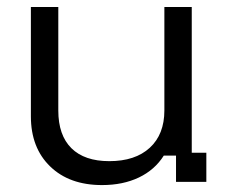

<svg xmlns="http://www.w3.org/2000/svg" viewBox="-20 -520 657 549"><path d="M271.7 9.2Q178.3 9.2 123.3 -44.2Q68.3 -97.5 68.3 -187.5V-500H146.7V-204.2Q146.7 -133.3 184.2 -96.2Q221.7 -59.2 292.5 -59.2Q366.7 -59.2 408.3 -97.5Q450 -135.8 450 -204.2V-500H528.3V-83.3H570V0H483.3V-75H448.3Q422.5 -34.2 377.1 -12.5Q331.7 9.2 271.7 9.2Z"/></svg>

Font: Funnel Display Light Light
Style: Regular
Weight: 300
Version: Version 1.000